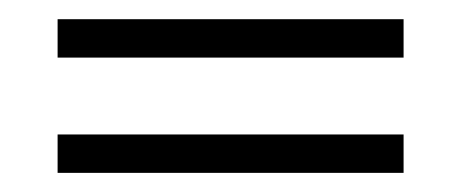

<svg xmlns="http://www.w3.org/2000/svg" viewBox="-20 -310 479 200"><path d="M40 -290Q219.7 -290 400.4 -290Q400.4 -269.5 400.4 -250Q219.7 -250 40 -250Q40 -269.5 40 -290ZM40 -169.9Q219.7 -169.9 400.4 -169.9Q400.4 -150.4 400.4 -129.9Q219.7 -129.9 40 -129.9Q40 -150.4 40 -169.9Z"/></svg>

Font: Cataluna 
Style: Lite
Weight: 400
Version: Version 1.0